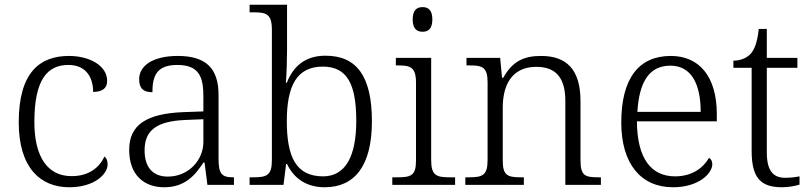

<svg xmlns="http://www.w3.org/2000/svg" viewBox="-20 -780 3418 810"><path d="M272 10C379 10 434 -46 434 -86C434 -101 430 -112 421 -120C399 -73 355 -37 283 -37C184 -36 125 -114 125 -265C125 -448 182 -506 269 -506C344 -506 373 -452 373 -392C412 -393 432 -407 432 -439C432 -503 358 -544 271 -544C150 -544 59 -477 59 -264C59 -73 150 10 272 10Z M673 10C763 10 805 -44 838 -94H843L855 0H967V-32H963C914 -32 902 -48 902 -112V-379C902 -491 850 -544 730 -544C624 -544 567 -502 567 -446C567 -406 586 -391 623 -391C623 -460 641 -506 728 -506C824 -506 838 -450 838 -372V-310L755 -307C599 -301 525 -254 525 -148C525 -40 589 10 673 10ZM688 -35C620 -35 590 -80 590 -145C590 -224 632 -269 764 -274L838 -277V-181C838 -105 776 -35 688 -35Z M1350 10C1475 10 1549 -79 1549 -268C1549 -461 1483 -545 1353 -545C1269 -545 1218 -502 1190 -431H1186C1189 -464 1191 -532 1191 -569V-760H1033V-728H1051C1103 -728 1127 -721 1127 -655V-105C1127 -39 1105 -32 1047 -32H1033V0H1176L1187 -88H1191C1220 -27 1273 10 1350 10ZM1343 -36C1227 -36 1190 -121 1190 -269C1190 -418 1232 -499 1342 -499C1444 -499 1483 -426 1483 -270C1483 -120 1437 -36 1343 -36Z M1763 -646C1786 -646 1804 -658 1804 -698C1804 -738 1786 -750 1763 -750C1739 -750 1721 -738 1721 -698C1721 -658 1739 -646 1763 -646ZM1635 0H1900V-32H1879C1821 -32 1799 -39 1799 -105V-536H1650V-504H1660C1711 -504 1735 -497 1735 -431V-102C1735 -38 1713 -32 1655 -32H1635Z M1943 0H2190V-32H2180C2123 -32 2101 -38 2101 -102V-326C2101 -414 2134 -498 2243 -498C2333 -498 2365 -442 2365 -354V0H2515V-32H2505C2447 -32 2429 -39 2429 -105V-353C2429 -485 2372 -544 2263 -544C2194 -544 2144 -525 2103 -452H2098L2090 -536H1948V-504H1963C2014 -504 2037 -497 2037 -433V-105C2037 -39 2015 -32 1957 -32H1943Z M2819 10C2930 10 2985 -50 2985 -87C2985 -101 2979 -110 2971 -114C2947 -72 2900 -36 2828 -36C2728 -36 2668 -110 2667 -268H3004V-299C3004 -457 2930 -544 2810 -544C2676 -544 2601 -451 2601 -263C2601 -89 2684 10 2819 10ZM2936 -308H2669C2676 -431 2717 -503 2808 -503C2897 -503 2936 -425 2936 -308Z M3279 10C3304 10 3334 5 3353 -1V-36C3332 -32 3315 -30 3292 -30C3241 -30 3215 -61 3215 -137V-494H3344V-536H3215V-658H3181C3175 -601 3163 -570 3145 -551C3127 -533 3100 -524 3074 -524V-494H3151V-143C3151 -30 3189 10 3279 10Z"/></svg>

Font: Noto Serif Devanagari Light
Style: Regular
Weight: 300
Designer: Universal Thirst, Indian Type Foundry and the Monotype Design Team
Foundry: Monotype Imaging Inc.
Version: Version 2.004